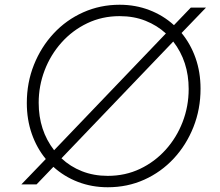

<svg xmlns="http://www.w3.org/2000/svg" viewBox="-20 -777 927 809"><path d="M70 0 173 -107Q135 -153 114 -213Q93 -273 93 -343Q93 -429 123 -504Q153 -579 206 -636Q259 -693 330.5 -725Q402 -757 484 -757Q551 -757 609.5 -734.5Q668 -712 713 -671L784 -745H848L745 -638Q783 -592 804 -532.5Q825 -473 825 -403Q825 -317 795 -241.5Q765 -166 712 -109Q659 -52 588 -20Q517 12 434 12Q367 12 308.5 -10.5Q250 -33 205 -74L134 0ZM143 -344Q143 -228 208 -144L679 -636Q642 -670 593 -689.5Q544 -709 484 -709Q410 -709 347.5 -679Q285 -649 239 -597.5Q193 -546 168 -480.5Q143 -415 143 -344ZM434 -36Q508 -36 570 -65.5Q632 -95 678 -146Q724 -197 749.5 -263Q775 -329 775 -402Q775 -518 710 -602L239 -110Q276 -75 325.5 -55.5Q375 -36 434 -36Z"/></svg>

Font: Plus Jakarta Sans ExtraLight
Style: Italic
Weight: 200
Italic angle: -8°
Designer: Gumpita Rahayu
Foundry: Tokotype
Version: Version 2.071; ttfautohint (v1.8.4.7-5d5b);gftools[0.9.29]